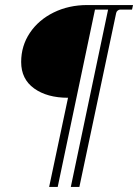

<svg xmlns="http://www.w3.org/2000/svg" viewBox="-20 -650 548 762"><path d="M250 -262Q167 -262 115.5 -299Q64 -336 64 -404Q64 -468 98.5 -519.5Q133 -571 193 -600.5Q253 -630 327 -630H508L504 -612H457Q452 -612 447 -608Q442 -604 441 -598L295 92H261L409 -612H357L209 92H175Z"/></svg>

Font: Arapey
Style: Italic
Weight: 400
Italic angle: -12°
Designer: Eduardo Rodriguez Tunni
Foundry: Eduardo Rodriguez Tunni
Version: Version 3.000